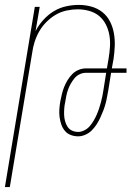

<svg xmlns="http://www.w3.org/2000/svg" viewBox="-40 -548 560 783"><path d="M-20 215 102 -520H122L105 -421Q117 -445 136.5 -466.5Q156 -488 179 -502Q202 -516 228.5 -522Q255 -528 281 -528Q308 -528 333 -521Q358 -514 377.5 -498.5Q397 -483 408.5 -460.5Q420 -438 424.5 -412.5Q429 -387 428 -360.5Q427 -334 423 -307L416 -269H476V-251H413L402 -182Q399 -167 396.5 -152.5Q394 -138 390 -123.5Q386 -109 380.5 -95Q375 -81 368.5 -67Q362 -53 353.5 -40Q345 -27 334 -16Q323 -5 308 1.5Q293 8 279 8Q263 8 248.5 2.5Q234 -3 224.5 -14.5Q215 -26 210 -40.5Q205 -55 203 -70.5Q201 -86 202 -102Q203 -118 206 -135Q209 -150 212.5 -164.5Q216 -179 221.5 -193Q227 -207 235.5 -221Q244 -235 255 -246Q266 -257 280.5 -263Q295 -269 309 -269H396L403 -310Q407 -334 408.5 -358Q410 -382 406 -405Q402 -428 391.5 -448.5Q381 -469 364 -483Q347 -497 324 -503.5Q301 -510 277 -510Q255 -510 231.5 -505Q208 -500 187.5 -488Q167 -476 149.5 -458.5Q132 -441 120 -420Q108 -399 101 -376.5Q94 -354 91 -331L0 215ZM279 -10Q291 -10 304 -16.5Q317 -23 326 -33.5Q335 -44 342 -56Q349 -68 354.5 -80.5Q360 -93 364 -105.5Q368 -118 371.5 -130.5Q375 -143 377.5 -156Q380 -169 382 -182L393 -251H309Q297 -251 284.5 -245Q272 -239 263.5 -228.5Q255 -218 248.5 -206.5Q242 -195 237.5 -182.5Q233 -170 230.5 -157.5Q228 -145 226 -132Q223 -119 222 -105.5Q221 -92 221.5 -79Q222 -66 225.5 -53.5Q229 -41 235.5 -31Q242 -21 253.5 -15.5Q265 -10 279 -10Z"/></svg>

Font: Iosevka Term Curly Th Obl
Style: Regular
Weight: 100
Italic angle: -9°
Designer: Belleve Invis
Foundry: Belleve Invis
Version: Version 32.3.0